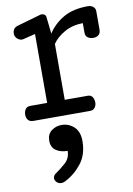

<svg xmlns="http://www.w3.org/2000/svg" viewBox="-102 -643 747 1076"><g transform="rotate(-10 272.0 -105.0)"><path d="M24.4 0ZM214.8 49.8Q254.9 49.8 284.9 77.1Q314.9 104.5 314.9 158.2Q314.9 234.9 275.6 285.4Q236.3 335.9 181.2 363.8Q175.3 367.2 169.2 368.7Q163.1 370.1 158.2 370.1Q142.6 370.1 132.1 359.9Q121.6 349.6 121.6 336.9Q121.6 330.6 125.2 323.7Q128.9 316.9 136.7 311.5Q164.6 293 194.1 266.6Q223.6 240.2 223.6 198.7Q184.1 198.7 158 180.7Q131.8 162.6 131.8 125.5Q131.8 87.9 157.2 68.8Q182.6 49.8 214.8 49.8ZM431.6 -491.2Q373 -491.2 327.1 -465.3Q281.2 -439.5 257.3 -403.8V-85.9H388.2Q406.7 -85.9 415 -72.5Q423.3 -59.1 423.3 -41Q423.3 -24.9 413.8 -12.5Q404.3 0 387.2 0H64.5Q43.9 0 34.2 -11.7Q24.4 -23.4 24.4 -42Q24.4 -60.1 33.4 -73Q42.5 -85.9 61.5 -85.9H157.2V-478L87.4 -460.9Q86.4 -460.4 84.7 -460.2Q83 -460 80.6 -460Q65.9 -460 53.2 -471.9Q40.5 -483.9 40.5 -499Q40.5 -515.6 47.6 -525.6Q54.7 -535.6 68.4 -540L204.6 -579.1Q206.5 -579.1 207 -579.6Q207.5 -580.1 209.5 -580.1H212.4Q222.7 -580.1 230 -574Q237.3 -567.9 237.3 -557.1L247.6 -464.8Q281.2 -516.1 336.2 -548.1Q391.1 -580.1 476.6 -580.1Q492.7 -580.1 505.1 -570.6Q517.6 -561 517.6 -543.9V-439.9Q517.6 -419.4 505.9 -409.7Q494.1 -399.9 475.6 -399.9Q457.5 -399.9 444.6 -408.9Q431.6 -418 431.6 -437Z"/></g></svg>

Font: Cutive
Style: Regular
Weight: 400
Designer: Vernon Adams
Version: Version 1.002